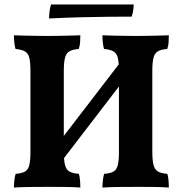

<svg xmlns="http://www.w3.org/2000/svg" viewBox="-20 -837 819 860"><path d="M204.3 -47.5 162.1 -93.1 567.6 -621.3 613.8 -581.4ZM42.4 3Q42.4 -13.1 44.5 -30.1Q46.5 -47.1 50 -58.3Q77 -60.3 91.5 -68.3Q106 -76.3 111.2 -97.4Q116.4 -118.5 116.4 -158.3V-518.7Q116.4 -558.5 111.2 -578.5Q106 -598.6 91.5 -606.9Q77 -615.2 49.5 -617.7Q46 -629.4 44.2 -646.1Q42.4 -662.9 42.4 -679Q60.4 -678 86.9 -677.5Q113.5 -677 142.3 -676.5Q171.1 -676 193.7 -676Q216.8 -676 243 -676.5Q269.3 -677 294.5 -677.5Q319.8 -678 339.8 -679Q339.8 -662.3 338.8 -647.2Q337.8 -632 332.7 -617.7Q306.2 -615.7 291.5 -607.4Q276.7 -599.2 271.3 -578.8Q265.8 -558.5 265.8 -518.7V-158.3Q265.8 -118.5 271.3 -97.4Q276.7 -76.3 291.7 -68.3Q306.7 -60.3 333.2 -58.3Q336.7 -47.7 338.3 -30.9Q339.8 -14.1 339.8 3Q314 1 277 0.5Q239.9 0 198.9 0Q157.9 0 115.5 0.5Q73.1 1 42.4 3ZM438.8 3Q438.8 -13.1 440.9 -30.1Q442.9 -47.1 446.4 -58.3Q473.4 -60.3 487.9 -68.3Q502.4 -76.3 507.6 -97.4Q512.8 -118.5 512.8 -158.3V-518.7Q512.8 -558.5 507.6 -578.5Q502.4 -598.6 487.9 -606.9Q473.4 -615.2 445.9 -617.7Q442.4 -629.4 440.6 -646.1Q438.8 -662.9 438.8 -679Q456.8 -678 483.3 -677.5Q509.9 -677 538.7 -676.5Q567.5 -676 590.1 -676Q613.1 -676 639.4 -676.5Q665.7 -677 690.9 -677.5Q716.2 -678 736.2 -679Q736.2 -662.3 735.2 -647.2Q734.2 -632 729.1 -617.7Q702.6 -615.7 687.8 -607.4Q673.1 -599.2 667.6 -578.8Q662.2 -558.5 662.2 -518.7V-158.3Q662.2 -118.5 667.9 -97.4Q673.6 -76.3 688.4 -68.3Q703.1 -60.3 729.6 -58.3Q733.1 -47.7 734.6 -30.9Q736.2 -14.1 736.2 3Q710.3 1 673.3 0.5Q636.3 0 595.3 0Q554.3 0 511.9 0.5Q469.5 1 438.8 3ZM578.8 -817Q578.8 -807 576.8 -791.8Q574.8 -776.7 569.8 -762.5Q526.2 -762.5 467.6 -762Q409.1 -761.5 341.1 -759.7Q273.2 -757.9 199.7 -754.3Q199.7 -767.6 201.9 -786Q204.2 -804.4 208.7 -817Z"/></svg>

Font: Vollkorn
Style: Regular
Weight: 400
Designer: Friedrich Althausen
Foundry: Friedrich Althausen
Version: Version 5.001